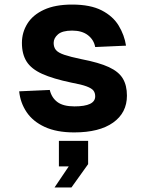

<svg xmlns="http://www.w3.org/2000/svg" viewBox="-20 -568 640 841"><path d="M305 12Q228 12 176 -12Q124 -36 96.5 -77Q69 -118 64 -168L198 -174Q206 -140 231.5 -121Q257 -102 306 -102Q397 -102 397 -146Q397 -161 389.5 -171Q382 -181 359.5 -189.5Q337 -198 293 -206Q212 -223 164.5 -244.5Q117 -266 96.5 -298.5Q76 -331 76 -380Q76 -426 100 -464.5Q124 -503 173 -525.5Q222 -548 296 -548Q376 -548 425.5 -522.5Q475 -497 500 -455.5Q525 -414 532 -368L397 -362Q391 -394 365 -414Q339 -434 296 -434Q253 -434 234 -417.5Q215 -401 215 -380Q215 -361 225 -349Q235 -337 261.5 -328Q288 -319 336 -309Q414 -294 457 -274Q500 -254 518 -224Q536 -194 536 -149Q536 -74 475.5 -31Q415 12 305 12ZM219 253 281 161H238V49H366V151L293 253Z"/></svg>

Font: Geist Mono
Style: Bold
Weight: 700
Monospace: yes
Designer: Basement.studio, Andrés Briganti, Mateo Zaragoza
Foundry: Basement.studio, Vercel, Andrés Briganti, Guido Ferreyra, Mateo Zaragoza
Version: Version 1.500; ttfautohint (v1.8.4.7-5d5b)